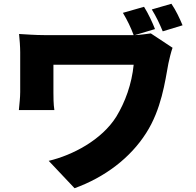

<svg xmlns="http://www.w3.org/2000/svg" viewBox="-20 -892 1040 1017"><path d="M947 -758C932 -794 912 -837 888 -872L784 -842C808 -803 825 -767 842 -726L947 -758ZM754 -187C835 -313 854 -459 872 -556C875 -572 887 -621 894 -639L779 -715C755 -712 723 -707 694 -706L801 -738C787 -774 766 -819 743 -856L631 -824C655 -784 673 -746 688 -706H216C168 -706 115 -710 81 -712C84 -683 87 -644 87 -615V-405C87 -374 83 -343 80 -309H268C263 -340 263 -381 263 -400V-549H688C678 -447 643 -351 596 -274C519 -151 365 -70 238 -40L375 105C535 47 670 -55 754 -187Z"/></svg>

Font: Glow Sans SC Normal Heavy
Style: Regular
Weight: 900
Designer: Ryoko NISHIZUKA (kana, bopomofo & ideographs); Paul D. Hunt (Latin, Greek & Cyrillic); Sandoll Communications, Soo-young
Version: Version 0.93